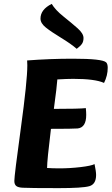

<svg xmlns="http://www.w3.org/2000/svg" viewBox="-20 -968 576 991"><path d="M517 -540Q471 -561 358 -561Q326 -561 276 -558Q274 -524 258 -406Q391 -406 423 -410Q425 -390 425 -375Q425 -310 381 -305Q357 -303 243 -303Q223 -140 223 -101Q251 -99 287 -99Q340 -99 395.5 -105.5Q451 -112 468 -121Q476 -83 476 -65Q476 -17 441 -7Q406 3 283 3Q130 3 98 1Q74 0 64 -8Q54 -16 54 -34Q54 -62 87.5 -306Q121 -550 121 -631Q121 -649 120 -656Q238 -665 356 -665Q509 -665 528 -646Q536 -638 536 -618Q536 -578 517 -540ZM247 -948Q265 -917 307.5 -883Q350 -849 380.5 -822Q411 -795 411 -772Q411 -754 403.5 -742.5Q396 -731 376 -716Q346 -742 295 -773Q244 -804 216.5 -826Q189 -848 189 -872Q189 -919 247 -948Z"/></svg>

Font: Overlock Black
Style: Italic
Weight: 900
Designer: Dario Muhafara
Foundry: Dario Manuel Muhafara
Version: Version 1.002